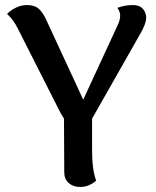

<svg xmlns="http://www.w3.org/2000/svg" viewBox="-20 -726 617 759"><path d="M344 -257V-131Q344 -56 360 -12Q351 -3 334.5 5Q318 13 297 13Q269 13 251.5 -2.5Q234 -18 234 -45L233 -257Q228 -264 223 -273Q218 -282 216 -286L51 -612Q34 -647 8 -671Q19 -683 40.5 -694.5Q62 -706 87 -706Q117 -706 133.5 -691Q150 -676 164 -645L309 -332L444 -624Q455 -646 455 -664Q455 -680 444 -695Q473 -706 506 -706Q531 -706 544 -692Q557 -678 558 -657Q558 -631 532 -588Z"/></svg>

Font: Arima Madurai
Style: Bold
Weight: 700
Designer: Joana Correia and Natanael Gama
Foundry: NDISCOVER
Version: Version 1.019